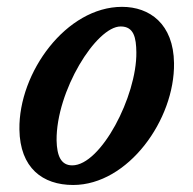

<svg xmlns="http://www.w3.org/2000/svg" viewBox="-20 -525 554 550"><path d="M35.6 -154.3C37.1 -43.9 102.1 4.9 189.5 4.9C346.7 4.9 481 -182.1 478.5 -344.2C477.1 -456.5 408.7 -505.4 329.6 -505.4C169.9 -505.4 33.2 -317.4 35.6 -154.3ZM142.1 -122.6C140.6 -263.7 255.4 -449.2 325.7 -449.2C363.8 -449.2 370.1 -416.5 370.6 -375C372.1 -249.5 269 -51.3 187 -51.3C154.3 -51.3 143.1 -79.1 142.1 -122.6Z"/></svg>

Font: Courgette
Style: Regular
Weight: 400
Designer: Karolina Lach
Foundry: Karolina Lach
Version: Version 1.002